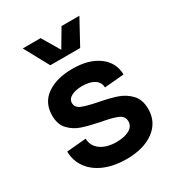

<svg xmlns="http://www.w3.org/2000/svg" viewBox="-178 -841 892 969"><g transform="rotate(-30 268.0 -357.0)"><path d="M35 -167 148 -177Q149 -134 184 -109Q219 -84 276 -84Q322 -84 350.5 -100Q379 -116 379 -145Q379 -175 349 -188Q319 -201 256 -212Q193 -225 154.5 -238Q116 -251 88 -280.5Q60 -310 60 -362Q60 -437 117 -476.5Q174 -516 266 -516Q360 -516 417 -474.5Q474 -433 476 -362L362 -352Q361 -383 335 -399.5Q309 -416 265 -416Q226 -416 202 -403Q178 -390 178 -367Q178 -341 206 -329Q234 -317 295 -305Q358 -293 398.5 -279Q439 -265 468 -234Q497 -203 497 -149Q497 -73 437 -28.5Q377 16 276 16Q206 16 151.5 -6.5Q97 -29 66.5 -70.5Q36 -112 35 -167ZM266 -627 327 -730H431L353 -587H179L101 -730H205Z"/></g></svg>

Font: MedMera Sans Semibold
Style: Regular
Weight: 600
Designer: Kasper Nordkvist
Foundry: UNCUT.wtf
Version: Version 1.300